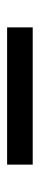

<svg xmlns="http://www.w3.org/2000/svg" viewBox="194 -927 112 540"><g transform="rotate(90 250.0 -657.0)"><path d="M57 -621V-693H443V-621Z"/></g></svg>

Font: Nunito Sans 10pt Expanded Medium
Style: Regular
Weight: 500
Width: 7
Designer: Vernon Adams
Foundry: Vernon Adams
Version: Version 3.101;gftools[0.9.27]